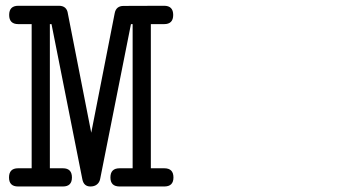

<svg xmlns="http://www.w3.org/2000/svg" viewBox="-20 -639 1244 675"><path d="M400.4 16.6Q368.2 16.6 368.2 -15.1Q368.2 -47.4 400.4 -47.4H446.3V-554.2H440.4L332 -9.3Q329.6 2.4 320.8 9.5Q312 16.6 297.9 16.6Q274.4 16.6 269.5 -8.8L161.1 -554.2H155.3V-47.4H201.2Q232.9 -47.4 232.9 -15.1Q232.9 16.6 201.2 16.6H43.5Q11.7 16.6 11.7 -15.1Q11.7 -47.4 43.5 -47.4H91.3V-554.2H44.4Q12.2 -554.2 12.2 -586.4Q12.2 -618.7 44.4 -618.7H187Q215.3 -618.7 218.8 -590.3L300.8 -172.4L383.3 -592.8Q388.2 -618.2 414.6 -618.2L557.1 -618.7Q588.9 -618.7 588.9 -586.4Q588.9 -554.2 557.1 -554.2H510.3V-47.4H557.6Q589.8 -47.4 589.8 -15.1Q589.8 16.6 557.6 16.6H478Z"/></svg>

Font: Erica Type
Style: Italic
Weight: 400
Monospace: yes
Designer: Peter Wiegel
Foundry: Peter Wiegel
Version: Version 1.000 2010 initial release